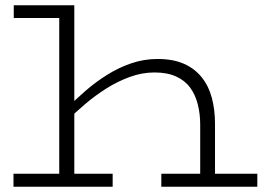

<svg xmlns="http://www.w3.org/2000/svg" viewBox="-20 -706 1003 726"><path d="M737 0V-235Q737 -275 728 -311Q719 -347 699.5 -374Q680 -401 646.5 -416.5Q613 -432 564 -432Q517 -432 470.5 -415Q424 -398 381.5 -371Q339 -344 302 -312.5Q265 -281 236 -252V-300Q267 -331 304.5 -363.5Q342 -396 385 -423Q428 -450 476 -466.5Q524 -483 576 -483Q634 -483 675 -465Q716 -447 742.5 -414Q769 -381 781 -336Q793 -291 793 -238V0ZM31 0V-49H406V0ZM590 0V-49H953V0ZM261 -686V0H204V-638H32V-686Z"/></svg>

Font: BioRhyme SemiExpanded Light
Style: Regular
Weight: 300
Width: 6
Designer: Aoife Mooney
Foundry: Aoife Mooney Type
Version: Version 1.600;gftools[0.9.33]